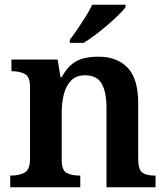

<svg xmlns="http://www.w3.org/2000/svg" viewBox="-20 -786 700 806"><path d="M23 0V-49H27Q61 -49 83.5 -61.5Q106 -74 106 -119V-421Q106 -463 85 -475Q64 -487 31 -487H28V-536H222L234 -462H239Q260 -500 283.5 -518Q307 -536 334.5 -542Q362 -548 394 -548Q471 -548 515.5 -502Q560 -456 560 -354V-121Q560 -74 577.5 -61.5Q595 -49 629 -49H633V0H427V-334Q427 -399 407 -434.5Q387 -470 337 -470Q300 -470 278.5 -448Q257 -426 248 -390Q239 -354 239 -313V-115Q239 -72 259.5 -60.5Q280 -49 313 -49H317V0ZM273 -619Q288 -638 305.5 -664Q323 -690 340 -717Q357 -744 367 -766H507V-756Q498 -743 477.5 -723Q457 -703 431.5 -681Q406 -659 380 -639.5Q354 -620 331 -606H273Z"/></svg>

Font: Noto Nastaliq Urdu SemiBold
Style: Regular
Weight: 600
Version: Version 3.007